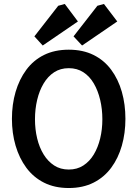

<svg xmlns="http://www.w3.org/2000/svg" viewBox="-20 -942 692 966"><path d="M326 4Q255 4 201.5 -23Q148 -50 112.5 -98Q77 -146 58.5 -209Q40 -272 40 -344Q40 -417 58.5 -480Q77 -543 112.5 -591Q148 -639 201.5 -665.5Q255 -692 326 -692Q397 -692 450.5 -665.5Q504 -639 539.5 -591Q575 -543 593 -480Q611 -417 611 -344Q611 -272 593 -209Q575 -146 539.5 -98Q504 -50 450.5 -23Q397 4 326 4ZM326 -89Q368 -89 399.5 -109.5Q431 -130 452 -165Q473 -200 484 -245.5Q495 -291 495 -342Q495 -393 484 -439.5Q473 -486 452 -522Q431 -558 399.5 -578.5Q368 -599 326 -599Q284 -599 252.5 -578.5Q221 -558 199.5 -522Q178 -486 167 -439.5Q156 -393 156 -342Q156 -291 167 -245.5Q178 -200 199.5 -165Q221 -130 252.5 -109.5Q284 -89 326 -89ZM195 -713 153 -759 273 -913 306 -922 372 -834ZM393 -713 350 -759 470 -913 503 -922 570 -834Z"/></svg>

Font: Kreon Light Medium
Style: Regular
Weight: 500
Version: Version 2.002